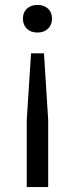

<svg xmlns="http://www.w3.org/2000/svg" viewBox="-20 -569 304 779"><path d="M106 -352.5H158.5L175.5 -82V190H88.5V-82ZM132 -549Q158.5 -549 174.8 -534Q191 -519 191 -493.5Q191 -468.5 175 -452.8Q159 -437 132 -437Q105 -437 89 -452.5Q73 -468 73 -493.5Q73 -519 89.2 -534Q105.5 -549 132 -549Z"/></svg>

Font: Encode Sans SC SemiExpanded
Style: Regular
Weight: 400
Width: 6
Designer: Multiple Designers
Foundry: Impallari Type
Version: Version 3.002